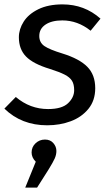

<svg xmlns="http://www.w3.org/2000/svg" viewBox="-22 -559 503 875"><path d="M436 -474 391 -419Q332 -466 262 -466Q214 -466 185.5 -447Q157 -428 157 -395Q157 -365 180.5 -349Q204 -333 263 -315Q340 -291 376 -254.5Q412 -218 412 -157Q412 -101 381 -63Q350 -25 300.5 -6.5Q251 12 193 12Q76 12 -2 -64L50 -117Q115 -62 197 -62Q260 -62 288 -88.5Q316 -115 316 -148Q316 -175 306 -191Q296 -207 272.5 -219Q249 -231 205 -245Q129 -268 96.5 -301.5Q64 -335 64 -389Q64 -426 86 -460.5Q108 -495 153 -517Q198 -539 263 -539Q363 -539 436 -474ZM235 129Q235 146 227.5 163Q220 180 199 214L147 296H93L141 178Q122 159 122 136Q122 111 140 94Q158 77 183 77Q207 77 221 93Q235 109 235 129Z"/></svg>

Font: Fira Sans
Style: Italic
Weight: 400
Italic angle: -8°
Designer: bBox Type GmbH & Carrois Corporate GbR & Edenspiekermann AG
Foundry: bBox Type GmbH & Carrois Corporate GbR & Edenspiekermann AG
Version: Version 4.301